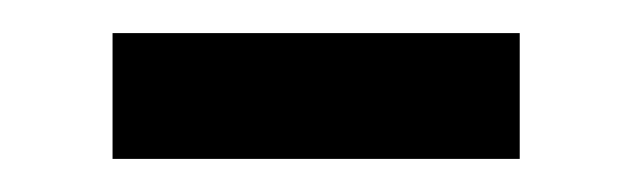

<svg xmlns="http://www.w3.org/2000/svg" viewBox="-20 -358 381 116"><path d="M294 -338V-262H48V-338Z"/></svg>

Font: Aleo
Style: Regular
Weight: 400
Designer: Alessio Laiso
Version: Version 1.1